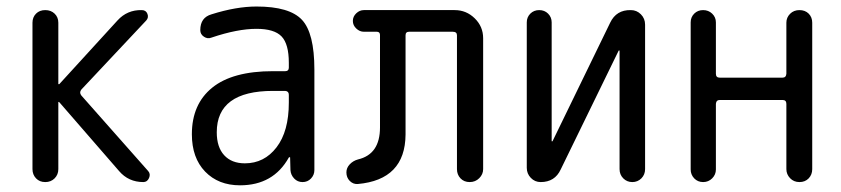

<svg xmlns="http://www.w3.org/2000/svg" viewBox="-20 -550 2540 580"><path d="M78.1 -39.1V-481.4Q78.1 -498 88.9 -508.8Q99.6 -519.5 116.7 -519.5Q133.8 -519.5 145 -508.8Q156.2 -498 156.2 -481.4V-295.9H157.2H159.2L335 -488.3Q364.3 -520.5 408.2 -519.5Q420.9 -519.5 425.3 -508.3Q429.7 -497.1 421.9 -488.3L225.6 -279.3Q218.8 -270.5 225.6 -261.7L427.7 -33.2Q435.5 -24.4 430.2 -12.2Q424.8 0 413.1 0Q368.2 0 339.8 -33.2L159.2 -241.2Q158.2 -242.2 157.2 -242.2Q156.2 -242.2 156.2 -241.2V-39.1Q156.2 -22.5 145 -11.2Q133.8 0 116.7 0Q99.6 0 88.9 -11.2Q78.1 -22.5 78.1 -39.1Z M804.7 -275.4Q634.8 -275.4 634.8 -150.4Q634.8 -105.5 657.2 -81.1Q679.7 -56.6 719.7 -56.6Q778.3 -56.6 815.4 -105Q852.5 -153.3 852.5 -240.2V-263.7Q852.5 -274.4 841.8 -275.4ZM705.1 9.8Q639.6 9.8 599.6 -31.7Q559.6 -73.2 559.6 -144.5Q559.6 -235.4 621.1 -285.2Q682.6 -335 804.7 -335H841.8Q852.5 -335 852.5 -345.7V-360.4Q852.5 -417 830.6 -439.9Q808.6 -462.9 754.9 -462.9Q697.3 -462.9 619.1 -436.5Q607.4 -431.6 596.2 -439Q585 -446.3 585 -459Q585 -497.1 619.1 -506.8Q693.4 -530.3 754.9 -530.3Q854.5 -530.3 892.1 -490.2Q929.7 -450.2 929.7 -339.8V-36.1Q929.7 -21.5 919.4 -10.7Q909.2 0 894 0Q878.9 0 868.7 -10.7Q858.4 -21.5 857.4 -36.1L856.4 -74.2Q856.4 -75.2 855.5 -75.2Q853.5 -75.2 852.5 -74.2Q805.7 9.8 705.1 9.8Z M1060.5 5.9Q1046.9 6.8 1036.6 -3.4Q1026.4 -13.7 1026.4 -29.3Q1026.4 -43 1036.6 -53.7Q1046.9 -64.5 1061.5 -68.4Q1127.9 -84 1127.9 -165V-444.3Q1127.9 -454.1 1118.2 -454.1H1079.1Q1066.4 -454.1 1056.2 -463.9Q1045.9 -473.6 1045.9 -486.8Q1045.9 -500 1056.2 -509.8Q1066.4 -519.5 1079.1 -519.5H1353.5Q1388.7 -519.5 1414.1 -494.6Q1439.5 -469.7 1439.5 -434.6V-39.1Q1439.5 -23.4 1427.7 -11.7Q1416 0 1398.9 0Q1381.8 0 1371.1 -11.2Q1360.4 -22.5 1360.4 -39.1V-443.4Q1360.4 -454.1 1347.7 -454.1H1215.8Q1205.1 -454.1 1205.1 -443.4V-143.6Q1204.1 -6.8 1060.5 5.9Z M1613.3 0Q1595.7 0 1583.5 -12.7Q1571.3 -25.4 1571.3 -43V-482.4Q1571.3 -498 1582 -508.8Q1592.8 -519.5 1608.9 -519.5Q1625 -519.5 1635.7 -508.8Q1646.5 -498 1646.5 -482.4V-124Q1646.5 -123 1647.5 -123Q1649.4 -123 1649.4 -124L1823.2 -481.4Q1841.8 -520.5 1885.7 -519.5Q1903.3 -519.5 1916 -506.8Q1928.7 -494.1 1928.7 -475.6V-39.1Q1928.7 -22.5 1917.5 -11.2Q1906.2 0 1890.1 0Q1874 0 1862.8 -11.2Q1851.6 -22.5 1851.6 -39.1V-396.5Q1851.6 -397.5 1850.6 -397.5Q1848.6 -397.5 1848.6 -396.5L1673.8 -38.1Q1656.2 0 1613.3 0Z M2066.4 -38.1V-482.4Q2066.4 -498 2077.1 -508.8Q2087.9 -519.5 2104 -519.5Q2120.1 -519.5 2131.3 -508.8Q2142.6 -498 2142.6 -482.4V-327.1Q2142.6 -315.4 2154.3 -315.4H2343.8Q2354.5 -315.4 2355.5 -327.1V-481.4Q2355.5 -497.1 2366.7 -508.3Q2377.9 -519.5 2395 -519.5Q2412.1 -519.5 2422.9 -508.8Q2433.6 -498 2433.6 -481.4V-39.1Q2433.6 -22.5 2422.9 -11.2Q2412.1 0 2395 0Q2377.9 0 2366.7 -11.7Q2355.5 -23.4 2355.5 -39.1V-236.3Q2355.5 -248 2343.8 -248H2154.3Q2143.6 -248 2142.6 -236.3V-38.1Q2142.6 -22.5 2131.3 -11.2Q2120.1 0 2104 0Q2087.9 0 2077.1 -11.2Q2066.4 -22.5 2066.4 -38.1Z"/></svg>

Font: Rounded-X Mgen+ 1m regular
Style: Regular
Weight: 400
Designer: [Source Han Sans]
Ryoko NISHIZUKA  (kana & ideographs); Paul D. Hunt (Latin, Greek & Cyrillic); Wenlong ZHANG  (bopomofo
Version: Version 1.059.20150602